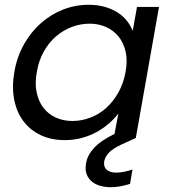

<svg xmlns="http://www.w3.org/2000/svg" viewBox="-20 -577 716 803"><path d="M40 -276Q51 -340 80.5 -392Q110 -444 151.5 -480.5Q193 -517 244 -537Q295 -557 351 -557Q389 -557 419.5 -548Q450 -539 473 -524Q496 -509 511.5 -489Q527 -469 535 -448L553 -548H645L548 0L489 27Q452 44 436 61Q420 78 416 97Q412 120 426 132.5Q440 145 466 145Q480 145 498 141.5Q516 138 534 132L524 192Q505 198 484.5 202Q464 206 444 206Q421 206 400.5 200.5Q380 195 365 183Q350 171 342.5 152Q335 133 340 106Q345 73 372.5 42.5Q400 12 459 -17L475 -102Q458 -80 435 -60Q412 -40 383.5 -24.5Q355 -9 321.5 0Q288 9 250 9Q195 9 151 -11.5Q107 -32 78.5 -69.5Q50 -107 39.5 -159.5Q29 -212 40 -276ZM505 -275Q514 -323 505.5 -360.5Q497 -398 476 -424Q455 -450 423.5 -464Q392 -478 355 -478Q317 -478 281 -464.5Q245 -451 215 -425.5Q185 -400 163.5 -362Q142 -324 134 -276Q125 -228 133.5 -189.5Q142 -151 162.5 -125Q183 -99 214 -85Q245 -71 283 -71Q320 -71 356.5 -84.5Q393 -98 423 -124.5Q453 -151 474.5 -189Q496 -227 505 -275Z"/></svg>

Font: SVN-Poppins
Style: Italic
Weight: 400
Italic angle: -10°
Designer: Ninad Kale (Devanagari), Jonny Pinhorn (Latin)
Foundry: Indian Type Foundry
Version: Version 3.002 2017; ttfautohint (v1.8.3)